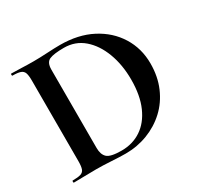

<svg xmlns="http://www.w3.org/2000/svg" viewBox="-138 -788 981 954"><g transform="rotate(-30 352.5 -311.5)"><path d="M326 4Q294 4 246 1Q198 -2 158.3 -2Q122 -2 89.1 -1Q56.3 0 30 0Q28 0 28 -6Q28 -12 30 -12Q60.8 -12 76.6 -17Q92.5 -22 97.7 -37Q103 -52 103 -81V-544Q103 -573 97.8 -587.5Q92.6 -602 77.5 -607.5Q62.3 -613 32 -613Q29 -613 29 -619Q29 -625 32 -625Q58 -625 90 -623.5Q122 -622 158.5 -622Q195 -622 238.1 -624.5Q281.3 -627 312 -627Q416 -627 493.1 -587Q570.2 -547 613.1 -478Q656 -409 656 -323Q656 -248 629.9 -187.5Q603.9 -127 558.1 -84.5Q512.2 -42 452.4 -19Q392.6 4 326 4ZM316 -19Q379.5 -19 428.2 -51.5Q477 -84 505 -147.2Q533 -210.4 533 -301.1Q533 -386 507 -455Q481 -524 434 -564.5Q386.9 -605 322 -605Q263.7 -605 238.8 -594.1Q214 -583.1 214 -542V-92Q214 -55 233.4 -37Q252.7 -19 316 -19Z"/></g></svg>

Font: Cormorant Infant Light
Style: Regular
Weight: 300
Designer: Christian Thalmann (Catharsis Fonts)
Foundry: Catharsis Fonts
Version: Version 4.001